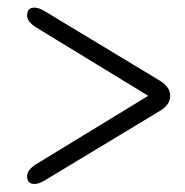

<svg xmlns="http://www.w3.org/2000/svg" viewBox="-20 -586 470 489"><path d="M49 -546.5Q49 -566.5 67.5 -566.5Q75.5 -566.5 83.8 -562.8Q92 -559 103 -552L388 -380Q413.5 -364 413.5 -342Q413.5 -319.5 388 -304L103 -132Q92 -125 83.8 -121.2Q75.5 -117.5 67.5 -117.5Q49 -117.5 49 -137.5Q49 -153 71.5 -167.5L357.5 -342L71.5 -516.5Q49 -531 49 -546.5Z"/></svg>

Font: Fraunces 144pt SuperSoft Light
Style: Regular
Weight: 300
Version: Version 1.000;[0bf87f6ff]